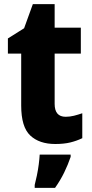

<svg xmlns="http://www.w3.org/2000/svg" viewBox="-20 -683 441 924"><path d="M296 -121Q316 -121 336 -126Q356 -131 376 -138V-18Q349 -5 318.5 2.5Q288 10 246 10Q169 10 125.5 -31Q82 -72 82 -175V-425H18V-498L96 -547L138 -663H243V-550H369V-425H243V-183Q243 -121 296 -121ZM320 72Q307 110 289 147Q271 184 245 221H147V207Q152 188 157.5 161.5Q163 135 166.5 108Q170 81 171 61H320Z"/></svg>

Font: Noto Sans Khmer UI SemiCondensed ExtraBold
Style: Regular
Weight: 800
Width: 4
Designer: Danh Hong and the Monotype Design Team
Foundry: Monotype Imaging Inc.
Version: Version 2.002; ttfautohint (v1.8.4.7-5d5b)